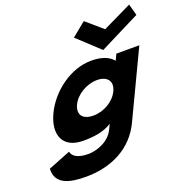

<svg xmlns="http://www.w3.org/2000/svg" viewBox="-183 -993 1391 1436"><g transform="rotate(-20 512.5 -275.0)"><path d="M23.1 126C17.6 251 129.9 275 259.3 275C465.6 275 635.6 186 717.4 14L967.9 -513H785.2L763.4 -467H759.7C727.4 -506 671.4 -528 589.1 -528C425 -528 262 -406 190.7 -256C119.4 -106 166.8 15 330.9 15C415.6 15 493 5 558.9 -37L540.8 1C497.6 92 391.8 121 332.5 121C239.4 121 206.1 86 201.8 55ZM378.7 -256C412.4 -327 500.3 -377 581.4 -377C661.3 -377 701.2 -327 667.4 -256C634.2 -186 550.3 -136 466.8 -136C379.7 -136 345.4 -186 378.7 -256ZM1025 -734 1000.3 -825 769 -713 639.2 -825 527.9 -734 702 -572Z"/></g></svg>

Font: Hussar
Style: BdSuprExtOblFive
Weight: 700
Foundry: Cannot Into Space Fonts
Version: Version 2.00